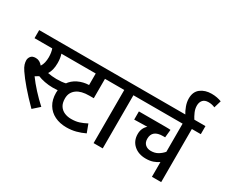

<svg xmlns="http://www.w3.org/2000/svg" viewBox="-141 -1287 1979 1690"><g transform="rotate(30 848.5 -441.5)"><path d="M345 -325Q373 -325 396 -327Q419 -329 444 -335L452 -252Q429 -247 405 -245Q381 -243 356 -243Q314 -243 273 -251Q232 -259 204 -271Q187 -260 168 -250Q204 -200 253 -146.5Q302 -93 354 -46L288 13Q214 -61 157 -127.5Q100 -194 68 -242Q47 -273 40.5 -295Q34 -317 34 -336Q34 -357 48.5 -376Q63 -395 98 -395Q119 -395 136 -385.5Q153 -376 168 -358Q181 -377 187 -402.5Q193 -428 193 -457Q193 -481 189.5 -502.5Q186 -524 180 -540H0V-622H400V-540H273Q279 -523 282.5 -500.5Q286 -478 286 -451Q286 -413 278.5 -384Q271 -355 257 -334Q278 -330 300 -327.5Q322 -325 345 -325Z M847 -540H716V-343H673Q629 -343 598 -335Q567 -327 546 -312Q523 -296 510 -272Q497 -248 497 -215Q497 -168 516 -139.5Q535 -111 566 -98Q597 -85 633 -85Q679 -85 713.5 -96Q748 -107 786 -127L817 -44Q776 -24 730.5 -12Q685 0 634 0Q567 0 515 -25.5Q463 -51 433.5 -100Q404 -149 404 -219Q404 -283 434 -328Q464 -373 514 -397Q564 -421 622 -423V-540H365V-622H847Z M1005 -540V0H912V-540H834V-622H1096V-540Z M1690 -540H1599V0H1505V-150Q1481 -133 1450 -122Q1419 -111 1377 -111Q1302 -111 1255 -153Q1208 -195 1208 -264Q1208 -324 1250 -361L1118 -358V-441H1387Q1424 -441 1440 -439L1432 -359H1411Q1302 -359 1302 -270Q1302 -232 1324.5 -212Q1347 -192 1382 -192Q1422 -192 1452 -209.5Q1482 -227 1505 -254V-540H1083V-622H1690Z M1489 -615Q1468 -649 1454.5 -686.5Q1441 -724 1441 -760Q1441 -828 1485.5 -862Q1530 -896 1596 -896Q1626 -896 1651 -891Q1676 -886 1697 -878L1675 -804Q1660 -811 1643.5 -814.5Q1627 -818 1610 -818Q1571 -818 1552.5 -796.5Q1534 -775 1534 -741Q1534 -709 1547 -678.5Q1560 -648 1581 -615Z"/></g></svg>

Font: Noto Sans SemiCondensed Medium
Style: Italic
Weight: 500
Width: 4
Italic angle: -12°
Designer: Monotype Design Team
Foundry: Monotype Imaging Inc.
Version: Version 2.013; ttfautohint (v1.8.4.7-5d5b)